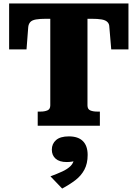

<svg xmlns="http://www.w3.org/2000/svg" viewBox="-20 -730 800 1115"><path d="M272 -118V-621H250Q212 -621 189 -617Q166 -613 156 -602Q146 -591 144 -573L134 -443H33V-710H726V-443H626L615 -573Q615 -591 604 -602Q593 -613 570.5 -617Q548 -621 509 -621H488V-118Q488 -96 504 -89Q520 -82 544 -82H560V0H199V-82H216Q239 -82 255.5 -89Q272 -96 272 -118ZM341 365 273 294Q311 280 341.5 266Q372 252 390.5 233.5Q409 215 410 187L426 199Q414 206 399 208.5Q384 211 367 211Q325 211 303 191.5Q281 172 281 139Q281 105 305.5 83.5Q330 62 380 62Q434 62 461.5 89.5Q489 117 489 170Q489 220 470 255.5Q451 291 417.5 316.5Q384 342 341 365Z"/></svg>

Font: Roboto Serif 20pt ExtraBold
Style: Regular
Weight: 800
Version: Version 1.008